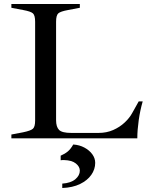

<svg xmlns="http://www.w3.org/2000/svg" viewBox="-20 -693 743 962"><path d="M37 0V-19L95 -30Q134 -38 145 -48Q156 -58 156 -89V-584Q156 -616 145 -626Q134 -636 95 -643L37 -654V-673H380V-654L322 -643Q283 -636 272 -626Q261 -616 261 -584V-91Q261 -57 276 -42Q291 -27 337 -27H474Q514 -27 547 -41.5Q580 -56 604.5 -79Q629 -102 642 -126L675 -185H695Q682 -140 675 -90.5Q668 -41 668 0ZM292 249V227Q335 224 357.5 205Q380 186 380 162Q380 142 360 126Q340 110 301 109Q297 109 292.5 109Q288 109 284 110V87Q305 78 319.5 66Q334 54 347 31Q378 33 403 46.5Q428 60 442.5 80Q457 100 457 123Q457 155 437.5 183Q418 211 381 229Q344 247 292 249Z"/></svg>

Font: Ibarra Real Nova Medium
Style: Regular
Weight: 500
Designer: Jose Maria Ribagorda & Octavio Pardo
Foundry: Jose Maria Ribagorda
Version: Version 2.000